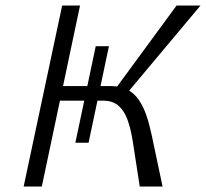

<svg xmlns="http://www.w3.org/2000/svg" viewBox="-20 -678 749 698"><path d="M488 0 463 -162Q456 -208 444 -241.5Q432 -275 411 -293.5Q390 -312 355 -312H186L198 -365H385Q419 -365 443.5 -352Q468 -339 484.5 -315Q501 -291 512 -259Q523 -227 531 -189L571 0ZM66 0 206 -658H271L132 0ZM382 -331 622 -658H709L435 -331ZM302 -159H254L328 -510H376Z"/></svg>

Font: Ysabeau
Style: Italic
Weight: 400
Italic angle: -12°
Designer: Christian Thalmann (Catharsis Fonts)
Version: Version 2.000;gftools[0.9.27.dev2+g8671c4b]